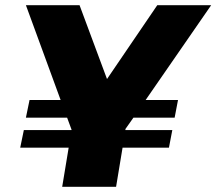

<svg xmlns="http://www.w3.org/2000/svg" viewBox="-20 -721 835 741"><path d="M795 -701 542 -335H667L654 -267H495L464 -223V-219H645L632 -151H453L428 0H220L245 -151H58L72 -219H256V-221L239 -267H80L94 -335H214L80 -701H287L393 -416L587 -701Z"/></svg>

Font: TypoPRO Montserrat
Style: Italic
Weight: 800
Italic angle: -11.3°
Designer: Julieta Ulanovsky
Foundry: Julieta Ulanovsky
Version: Version 6.001